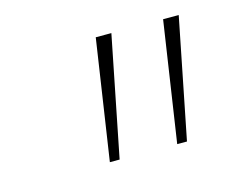

<svg xmlns="http://www.w3.org/2000/svg" viewBox="-50 -735 462 380"><g transform="rotate(-15 181.0 -545.0)"><path d="M272 -422 309 -668H341L292 -422ZM134 -422 171 -668H203L154 -422Z"/></g></svg>

Font: Gantari Thin
Style: Italic
Weight: 100
Italic angle: -10°
Designer: Anugrah Pasau
Foundry: Lafontype
Version: Version 1.000; ttfautohint (v1.8.4.7-5d5b)